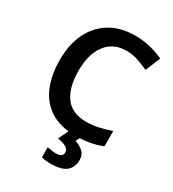

<svg xmlns="http://www.w3.org/2000/svg" viewBox="-226 -845 1087 1207"><g transform="rotate(30 317.5 -242.0)"><path d="M396 -614Q300 -614 247.5 -545Q195 -476 195 -356Q195 -235 243.5 -167.5Q292 -100 396 -100Q441 -100 484 -109.5Q527 -119 574 -135V-24Q530 -7 485 1.5Q440 10 382 10Q273 10 201 -35.5Q129 -81 94 -163.5Q59 -246 59 -357Q59 -465 98 -547.5Q137 -630 212.5 -677Q288 -724 397 -724Q450 -724 503 -711.5Q556 -699 602 -677L557 -569Q519 -587 478.5 -600.5Q438 -614 396 -614ZM482 128Q482 181 448 210.5Q414 240 332 240Q312 240 296 237.5Q280 235 268 232V159Q280 162 298.5 164.5Q317 167 332 167Q353 167 366.5 159.5Q380 152 380 132Q380 112 359 98.5Q338 85 296 79L335 0H417L400 38Q432 47 457 68.5Q482 90 482 128Z"/></g></svg>

Font: Noto Sans Adlam Unjoined SemiBold
Style: Regular
Weight: 600
Version: Version 3.001